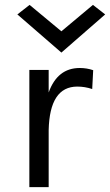

<svg xmlns="http://www.w3.org/2000/svg" viewBox="-20 -765 450 785"><path d="M51 -706 101 -745 231 -637 360 -745 410 -706 231 -550ZM100 0V-479H179V-387Q215 -487 306 -487Q335 -487 361 -478L357 -401Q327 -411 296 -411Q183 -411 179 -233V0Z"/></svg>

Font: Karmilla
Style: Regular
Weight: 400
Designer: Jonathan Pinhorn
Version: Version 1.000